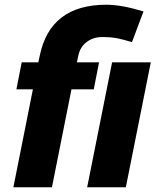

<svg xmlns="http://www.w3.org/2000/svg" viewBox="-20 -792 658 812"><path d="M512.2 0H348.6L454.1 -528.3H617.7ZM429.7 -772Q493.7 -772 586.9 -743.7L538.1 -613.8Q502.9 -624.5 476.8 -629.9Q450.7 -635.3 412.1 -635.3Q373.5 -635.3 345.7 -613.8Q317.9 -592.3 310.5 -553.7L305.2 -528.3H398.9L376.5 -414.1H282.2L199.7 0H36.6L119.1 -414.1H49.3L71.8 -528.3H142.1L147.5 -553.7Q190.9 -772 429.7 -772Z"/></svg>

Font: Roboto-BlackItalic
Style: Italic
Weight: 900
Italic angle: -12°
Designer: Google
Version: Version 1.100141; 2013